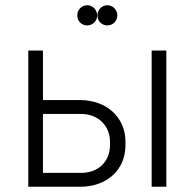

<svg xmlns="http://www.w3.org/2000/svg" viewBox="-20 -713 743 733"><path d="M390 -616C411 -616 428 -633 428 -654C428 -675 411 -693 390 -693C368 -693 352 -675 352 -654C352 -633 368 -616 390 -616ZM313 -616C334 -616 351 -633 351 -654C351 -675 334 -693 313 -693C291 -693 275 -675 275 -654C275 -633 291 -616 313 -616ZM88 0H285C389 0 459 -65 459 -159V-172C459 -265 387 -331 285 -331H144V-520H88ZM559 0H615V-520H559ZM144 -53V-278H289C354 -278 400 -234 400 -171V-160C400 -96 356 -53 289 -53Z"/></svg>

Font: Fixel Text Light
Style: Regular
Weight: 300
Width: 4
Designer: AlfaBravo + MacPaw
Foundry: Kyrylo Tkachov, Marchela Mozhyna, Serhii Makarenko, Maria Weinstein, Zakhar Kryvoshyya
Version: Version 1.211